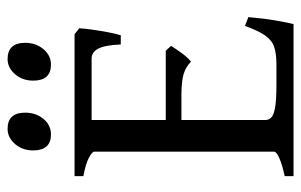

<svg xmlns="http://www.w3.org/2000/svg" viewBox="-168 -648 816 521"><g transform="rotate(-90 240.5 -388.0)"><path d="M423.8 -581.5Q422.9 -565.4 419.7 -543.5Q416.5 -521.5 412.6 -501.2Q408.7 -481 404.8 -468.8H379.9Q377.9 -512.2 368.4 -530Q358.9 -547.9 341.8 -547.9H150.4L164.1 -594.2H407.7ZM376 -332.5Q368.2 -319.3 355.7 -302.5Q343.3 -285.6 333 -278.3Q318.8 -292.5 299.3 -298.3Q279.8 -304.2 240.7 -304.2H144L154.3 -346.7H362.8ZM454.1 -122.6Q450.7 -82 444.8 -48.1Q439 -14.2 435.1 0H22.5V-23.9Q54.2 -30.8 71.5 -38.6Q88.9 -46.4 88.9 -52.7V-541Q88.9 -546.4 72.5 -555.2Q56.2 -564 22.5 -570.3V-594.2H242.7V-570.3Q211.4 -566.9 193.1 -562.5Q174.8 -558.1 174.8 -551.3V-76.2Q174.8 -67.4 181.6 -60.5Q188.5 -53.7 208.7 -50Q229 -46.4 270 -46.4H326.2Q355 -46.4 373 -52.5Q391.1 -58.6 404.1 -76.9Q417 -95.2 430.2 -131.8ZM194.8 -728Q194.8 -699.2 178 -678.7Q161.1 -658.2 135.7 -658.2Q92.3 -658.2 92.3 -706.5Q92.3 -735.4 109.6 -755.6Q127 -775.9 150.9 -775.9Q194.8 -775.9 194.8 -728ZM384.3 -728Q384.3 -699.2 367.2 -678.7Q350.1 -658.2 325.2 -658.2Q281.7 -658.2 281.7 -706.5Q281.7 -735.4 299.1 -755.6Q316.4 -775.9 340.3 -775.9Q384.3 -775.9 384.3 -728Z"/></g></svg>

Font: Namdhinggo
Style: Regular
Weight: 400
Designer: Victor Gaultney
Foundry: SIL International
Version: Version 3.001